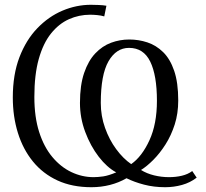

<svg xmlns="http://www.w3.org/2000/svg" viewBox="-20 -771 859 802"><path d="M783 -56.5 801.5 -29Q774.5 -8 740.2 1.5Q706 11 670 11Q622.5 11 581.5 0.2Q540.5 -10.5 508.5 -26.5Q476.5 -8 439.2 1.5Q402 11 362 11Q281.5 11 220.2 -17.2Q159 -45.5 117.5 -96.5Q76 -147.5 54.8 -215.8Q33.5 -284 33.5 -364Q33.5 -459.5 61.2 -532Q89 -604.5 136 -653.2Q183 -702 241 -726.5Q299 -751 359.5 -751Q372.5 -751 391.8 -750.2Q411 -749.5 424.5 -747L415.5 -702.5Q402 -706.5 385.8 -708Q369.5 -709.5 356.5 -709.5Q310 -709.5 268 -690.8Q226 -672 193.2 -631.2Q160.5 -590.5 142 -525Q123.5 -459.5 123.5 -366Q123.5 -282.5 143.5 -219.8Q163.5 -157 198.8 -115Q234 -73 278.5 -52Q323 -31 371 -31Q389 -31 411.2 -34.2Q433.5 -37.5 465.5 -51Q427 -71.5 392.5 -116.2Q358 -161 336 -219.8Q314 -278.5 314 -341Q314 -415.5 331.5 -466.5Q349 -517.5 378.2 -548.2Q407.5 -579 444 -592.5Q480.5 -606 520 -606Q559 -606 595.5 -594Q632 -582 661.2 -553.5Q690.5 -525 707.5 -475.5Q724.5 -426 724.5 -351Q724.5 -297 709.8 -251Q695 -205 671.5 -168Q648 -131 621 -103.8Q594 -76.5 569 -61Q593 -46 623.8 -38.5Q654.5 -31 686 -31Q714.5 -31 739.8 -37Q765 -43 783 -56.5ZM528 -85.5Q573 -117 604.2 -185Q635.5 -253 635.5 -350Q635.5 -456.5 607.5 -513.8Q579.5 -571 519 -571Q465.5 -571 433.2 -515Q401 -459 401 -341Q401 -286.5 418.8 -236.8Q436.5 -187 465.5 -147.8Q494.5 -108.5 528 -85.5Z"/></svg>

Font: Merriweather 48pt Light
Style: Regular
Weight: 300
Version: Version 2.100